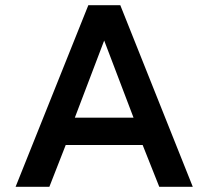

<svg xmlns="http://www.w3.org/2000/svg" viewBox="-20 -719 802 739"><path d="M320 -699H443L722 0H593L529 -161H233L170 0H40ZM494 -266 381 -563 268 -266Z"/></svg>

Font: Prompt Medium
Style: Regular
Weight: 500
Designer: Katatrad Team
Foundry: CadsonDemak
Version: Version 1.001